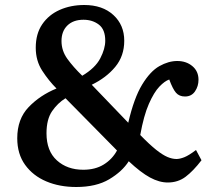

<svg xmlns="http://www.w3.org/2000/svg" viewBox="-20 -734 858 768"><path d="M285 14Q218 14 165 -8.5Q112 -31 80.5 -74.5Q49 -118 49 -181Q49 -258 94.5 -305.5Q140 -353 206 -380Q175 -411 149 -451Q123 -491 123 -543Q123 -599 149 -637Q175 -675 219 -694.5Q263 -714 317 -714Q390 -714 433.5 -674Q477 -634 477 -571Q477 -510 441 -466.5Q405 -423 347 -395L493 -243Q516 -342 548.5 -395.5Q581 -449 617.5 -469.5Q654 -490 689 -490Q725 -490 749.5 -469.5Q774 -449 774 -415Q774 -389 760 -368.5Q746 -348 720 -348Q697 -348 684 -363Q671 -378 657 -416Q639 -410 617.5 -387.5Q596 -365 575.5 -318.5Q555 -272 541 -194Q579 -155 605 -134.5Q631 -114 650 -106Q669 -98 686 -98Q699 -98 717 -105Q735 -112 764 -134L786 -93Q753 -50 722.5 -27Q692 -4 651 -4Q617 -4 580 -24Q543 -44 495 -89Q469 -48 417 -17Q365 14 285 14ZM309 -431Q361 -462 381 -500.5Q401 -539 401 -571Q401 -616 375.5 -635.5Q350 -655 314 -655Q273 -655 249.5 -632Q226 -609 226 -570Q226 -531 249.5 -498.5Q273 -466 309 -431ZM313 -55Q361 -55 395 -76Q429 -97 448 -132L242 -341Q211 -322 188.5 -289.5Q166 -257 166 -201Q166 -130 207.5 -92.5Q249 -55 313 -55Z"/></svg>

Font: Literata Medium
Style: Regular
Weight: 500
Designer: Latin by Veronika Burian and Jose Scaglione. Greek by Irene Vlachou. Cyrillic by Vera Evstafieva.
Foundry: TypeTogether
Version: Version 3.103; ttfautohint (v1.8.4.7-5d5b);gftools[0.9.29]